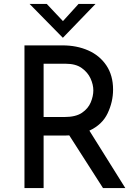

<svg xmlns="http://www.w3.org/2000/svg" viewBox="-20 -953 700 973"><path d="M297 -723Q369 -723 427 -697.5Q485 -672 519 -621.5Q553 -571 553 -499Q553 -437 525.5 -379Q498 -321 433 -291L615 0H502L331 -267Q320 -266 308 -266H201V0H104V-723ZM306 -360Q364 -360 395.5 -381.5Q427 -403 440 -434.5Q453 -466 453 -495Q453 -524 439 -555Q425 -586 394.5 -608Q364 -630 313 -630H201V-360ZM217 -933 299 -846 378 -933H464L299 -762H298L130 -933Z"/></svg>

Font: Synthetic
Style: Regular
Weight: 400
Designer: Santiago Orozco
Foundry: Typemade
Version: Version 2.000; ttfautohint (v1.8.4.7-5d5b)